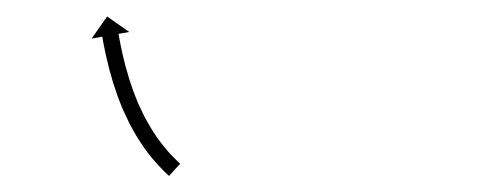

<svg xmlns="http://www.w3.org/2000/svg" viewBox="-20 -139 598 233"><path d="M183.6 73C184.1 73.5 184.6 74 185.1 74.5L198.6 59.7C198.1 59.2 197.6 58.7 197.1 58.3C197.1 58.3 197.1 58.3 197.1 58.3C197.1 58.3 197.1 58.3 197.1 58.3C195.7 57 194.3 55.7 193 54.3C193 54.3 193 54.4 193 54.4C193 54.4 193.1 54.4 193.1 54.4C190.9 52.3 188.9 50.2 186.8 48C186.8 48 186.9 48.1 186.9 48.1C186.9 48.1 187 48.2 187 48.2C184.4 45.3 181.8 42.4 179.4 39.4C179.4 39.4 179.4 39.5 179.4 39.5C179.5 39.5 179.5 39.6 179.5 39.6C176.6 36 173.9 32.4 171.2 28.7C171.2 28.7 171.2 28.7 171.3 28.8C171.3 28.8 171.3 28.9 171.3 28.9C168.4 24.7 165.6 20.5 163 16.1C163 16.1 163 16.2 163 16.2C163 16.3 163.1 16.3 163.1 16.3C160.3 11.7 157.7 6.9 155.1 2.1C155.1 2.1 155.2 2.2 155.2 2.2C155.2 2.3 155.2 2.3 155.2 2.3C152.7 -2.7 150.3 -7.7 148 -12.8C148 -12.8 148.1 -12.8 148.1 -12.7C148.1 -12.7 148.1 -12.6 148.1 -12.6C145.9 -17.8 143.9 -23 141.9 -28.2C141.9 -28.2 141.9 -28.2 141.9 -28.1C141.9 -28.1 141.9 -28 141.9 -28C140.1 -33.1 138.4 -38.2 136.7 -43.4C136.7 -43.4 136.7 -43.3 136.8 -43.3C136.8 -43.3 136.8 -43.2 136.8 -43.2C135.3 -48.1 133.9 -52.9 132.6 -57.8C132.6 -57.8 132.6 -57.7 132.6 -57.7C132.6 -57.7 132.6 -57.6 132.6 -57.6C131.5 -62 130.4 -66.4 129.3 -70.8C129.3 -70.8 129.3 -70.7 129.3 -70.7C129.3 -70.7 129.3 -70.7 129.3 -70.7C128.5 -74.4 127.7 -78.1 126.9 -81.8C126.9 -81.8 126.9 -81.8 126.9 -81.8C126.9 -81.8 126.9 -81.8 126.9 -81.8C126.3 -84.6 125.7 -87.5 125.2 -90.4C125.2 -90.4 125.2 -90.4 125.2 -90.4C125.2 -90.4 125.2 -90.4 125.2 -90.4C124.9 -92.2 124.5 -94.1 124.2 -95.9L124.2 -95.9L124.2 -95.9C124.1 -96.6 124 -97.2 123.8 -97.9L136.8 -100.2L110 -119L91.2 -92.2L104.1 -94.5C104.3 -93.8 104.4 -93.1 104.5 -92.5L104.5 -92.4L104.5 -92.4C104.8 -90.5 105.2 -88.6 105.5 -86.7C105.5 -86.7 105.5 -86.7 105.5 -86.7C105.5 -86.7 105.5 -86.7 105.5 -86.7C106.1 -83.7 106.7 -80.8 107.3 -77.8C107.3 -77.8 107.3 -77.8 107.3 -77.8C107.3 -77.7 107.3 -77.7 107.3 -77.7C108.1 -73.9 109 -70.1 109.8 -66.2C109.8 -66.2 109.8 -66.2 109.8 -66.2C109.8 -66.2 109.9 -66.1 109.9 -66.1C110.9 -61.6 112.1 -57.1 113.2 -52.6C113.2 -52.6 113.3 -52.5 113.3 -52.5C113.3 -52.5 113.3 -52.5 113.3 -52.5C114.7 -47.4 116.1 -42.4 117.6 -37.4C117.6 -37.4 117.7 -37.4 117.7 -37.3C117.7 -37.3 117.7 -37.3 117.7 -37.3C119.4 -31.9 121.2 -26.6 123.1 -21.3C123.1 -21.3 123.1 -21.2 123.1 -21.2C123.2 -21.2 123.2 -21.1 123.2 -21.1C125.2 -15.7 127.4 -10.2 129.7 -4.8C129.7 -4.8 129.7 -4.8 129.7 -4.8C129.8 -4.7 129.8 -4.7 129.8 -4.7C132.2 0.7 134.7 6 137.3 11.3C137.3 11.3 137.4 11.3 137.4 11.4C137.4 11.4 137.5 11.5 137.5 11.5C140.1 16.6 142.9 21.6 145.9 26.5C145.9 26.5 145.9 26.6 145.9 26.6C146 26.7 146 26.7 146 26.7C148.9 31.3 151.8 35.8 154.9 40.3C154.9 40.3 154.9 40.3 155 40.4C155 40.4 155 40.5 155 40.5C157.9 44.4 160.8 48.3 163.9 52.1C163.9 52.1 163.9 52.1 163.9 52.2C164 52.2 164 52.3 164 52.3C166.7 55.4 169.4 58.5 172.1 61.6C172.1 61.6 172.2 61.6 172.2 61.7C172.2 61.7 172.3 61.7 172.3 61.7C174.5 64.1 176.7 66.4 178.9 68.6C178.9 68.6 179 68.6 179 68.7C179 68.7 179 68.7 179 68.7C180.5 70.1 182 71.6 183.5 73C183.5 73 183.5 73 183.5 73C183.5 73 183.6 73 183.6 73Z"/></svg>

Font: FRB American Cursive Just Arrows Medium
Style: Italic
Weight: 500
Italic angle: -25°
Version: Version 2.0;Modular Font Editor K font №1